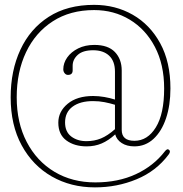

<svg xmlns="http://www.w3.org/2000/svg" viewBox="-20 -688 774 810"><path d="M547 -94Q602.5 -94 637.5 -150.8Q672.5 -207.5 672.5 -314.5Q672.5 -416 633.5 -490.2Q594.5 -564.5 527.5 -605Q460.5 -645.5 377 -645.5Q276 -645.5 202.8 -598.2Q129.5 -551 90 -468Q50.5 -385 50.5 -277.5Q50.5 -170 92.8 -89Q135 -8 209.8 36.8Q284.5 81.5 382 81.5Q478.5 81.5 553.2 46.8Q628 12 675.5 -49.5Q686 -63.5 694 -55Q701 -48.5 691 -35.5Q639 34 556.5 68.2Q474 102.5 380.5 102.5Q279 102.5 198.5 56.5Q118 10.5 71.5 -74.8Q25 -160 25 -277.5Q25 -390 66 -478.2Q107 -566.5 185.5 -617Q264 -667.5 377 -667.5Q467 -667.5 540 -625.8Q613 -584 656 -505.2Q699 -426.5 699 -315Q699 -244 680.5 -189Q662 -134 627.8 -102.2Q593.5 -70.5 547 -70.5Q515 -70.5 493.5 -84.5Q472 -98.5 466 -121Q437.5 -95 408.8 -82.8Q380 -70.5 345.5 -70.5Q294 -70.5 260 -95.5Q226 -120.5 226 -170.5Q226 -217.5 265.5 -250.2Q305 -283 373 -283Q396 -283 420.5 -278.8Q445 -274.5 465 -268V-385.5Q465 -430 440.5 -453Q416 -476 373 -476Q329.5 -476 308 -456.5Q286.5 -437 286.5 -410.5V-391Q286.5 -372 266.5 -372Q258.5 -372 252.8 -379Q247 -386 247 -395.5Q247 -422 263.5 -445.5Q280 -469 309.8 -483.8Q339.5 -498.5 378 -498.5Q436 -498.5 464.8 -468.5Q493.5 -438.5 493.5 -390.5V-140Q493.5 -94 547 -94ZM254.5 -171.5Q254.5 -132 280.5 -112.2Q306.5 -92.5 344.5 -92.5Q378 -92.5 406 -104Q434 -115.5 465 -143V-246Q444 -252.5 421 -257Q398 -261.5 372.5 -261.5Q318 -261.5 286.2 -238Q254.5 -214.5 254.5 -171.5Z"/></svg>

Font: Fraunces 144pt S100 Thin
Style: Regular
Weight: 100
Version: Version 1.000; ttfautohint (v1.8.3)